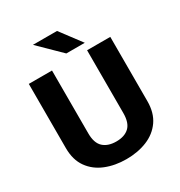

<svg xmlns="http://www.w3.org/2000/svg" viewBox="-207 -1042 1124 1197"><g transform="rotate(-30 355.0 -443.5)"><path d="M355.5 11Q273.5 11 206.8 -16Q140 -43 100.8 -98.2Q61.5 -153.5 61.5 -237.5V-700H228.5V-247.5Q228.5 -178 262.2 -147Q296 -116 355.5 -116Q415.5 -116 448.2 -147Q481 -178 481 -248V-700H648V-237.5Q648 -153.5 609.2 -98.2Q570.5 -43 504.2 -16Q438 11 355.5 11ZM492 -747.5H359L205.5 -898H379Z"/></g></svg>

Font: League Mono
Style: Bold
Weight: 700
Width: 6
Designer: Tyler Finck
Foundry: The League of Moveable Type / Tyler Finck
Version: Version 2.300;RELEASE